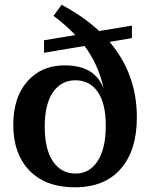

<svg xmlns="http://www.w3.org/2000/svg" viewBox="-20 -780 644 811"><path d="M295.9 11.2Q173.3 11.2 104.7 -59.3Q36.1 -129.9 36.1 -252.9Q36.1 -368.7 95.5 -436.3Q154.8 -503.9 252.9 -503.9Q315.9 -503.9 356.7 -480.5Q397.5 -457 418 -405.8Q395.5 -508.3 336.9 -585.9L166 -557.1V-609.9L297.9 -631.8Q257.8 -674.8 206.1 -712.9L240.2 -759.8Q332.5 -710.9 398.9 -648.9L537.1 -671.9V-619.1L442.9 -603Q558.1 -467.8 558.1 -284.2Q558.1 -145.5 490.2 -67.1Q422.4 11.2 295.9 11.2ZM168.9 -245.1Q168.9 -149.4 203.9 -98.1Q238.8 -46.9 298.8 -46.9Q357.9 -46.9 392.3 -99.4Q426.8 -151.9 426.8 -249Q426.8 -343.8 392.6 -392.3Q358.4 -440.9 298.8 -440.9Q238.8 -440.9 203.9 -390.6Q168.9 -340.3 168.9 -245.1Z"/></svg>

Font: Montagu Slab 144pt Medium
Style: Regular
Weight: 500
Designer: Florian Karsten
Foundry: Florian Karsten
Version: Version 1.000